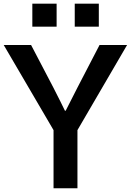

<svg xmlns="http://www.w3.org/2000/svg" viewBox="-22 -1015 705 1035"><path d="M-2 -772.5H145.5L264.6 -544.9Q309.6 -457 328.1 -418H332Q353.5 -459 396.5 -544.9L514.6 -772.5H663.1L395.5 -313.5V0H266.6V-313.5ZM152.3 -871.1V-995.1H283.2V-871.1ZM380.9 -871.1V-995.1H510.7V-871.1Z"/></svg>

Font: Gothic A1
Style: Bold
Weight: 700
Version: Version 2.50